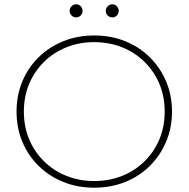

<svg xmlns="http://www.w3.org/2000/svg" viewBox="-20 -869 877 893"><path d="M418 4Q341 4 275 -22.5Q209 -49 160 -97Q111 -145 84 -209.5Q57 -274 57 -350Q57 -426 84 -490.5Q111 -555 160 -603Q209 -651 275 -677.5Q341 -704 418 -704Q496 -704 562 -677.5Q628 -651 676.5 -603Q725 -555 752.5 -490.5Q780 -426 780 -350Q780 -274 752.5 -209.5Q725 -145 676.5 -97Q628 -49 562 -22.5Q496 4 418 4ZM418 -27Q488 -27 548 -51Q608 -75 652.5 -119Q697 -163 721.5 -221.5Q746 -280 746 -350Q746 -420 721.5 -478.5Q697 -537 652.5 -581Q608 -625 548 -649Q488 -673 418 -673Q349 -673 289 -649Q229 -625 184.5 -581Q140 -537 115.5 -478.5Q91 -420 91 -350Q91 -280 115.5 -221.5Q140 -163 184.5 -119Q229 -75 289 -51Q349 -27 418 -27ZM502 -788Q490 -788 481 -797Q472 -806 472 -818Q472 -831 481 -840Q490 -849 502 -849Q515 -849 523.5 -840Q532 -831 532 -818Q532 -806 523.5 -797Q515 -788 502 -788ZM334 -788Q322 -788 313 -797Q304 -806 304 -818Q304 -831 313 -840Q322 -849 334 -849Q347 -849 355.5 -840Q364 -831 364 -818Q364 -806 355.5 -797Q347 -788 334 -788Z"/></svg>

Font: Montserrat Thin ExtraLight
Style: Regular
Weight: 250
Version: Version 9.000